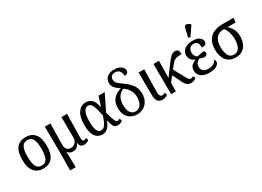

<svg xmlns="http://www.w3.org/2000/svg" viewBox="-24 -1756 4009 2943"><g transform="rotate(-30 1980.5 -285.0)"><path d="M266 10Q166 10 108 -59Q50 -128 50 -269Q50 -409 105.5 -477.5Q161 -546 269 -546Q370 -546 427.5 -477.5Q485 -409 485 -269Q485 -128 429.5 -59Q374 10 266 10ZM268 -42Q336 -42 363.5 -99.5Q391 -157 391 -269Q391 -381 363.5 -437Q336 -493 267 -493Q200 -493 172 -437Q144 -381 144 -269Q144 -157 172.5 -99.5Q201 -42 268 -42Z M605 239 608 -126 604 -536H703L697 -160Q696 -134 705 -109.5Q714 -85 735 -69Q756 -53 792 -53Q826 -53 850.5 -70Q875 -87 888.5 -115.5Q902 -144 901 -176L898 -536H998L990 -136Q990 -89 996.5 -72Q1003 -55 1024 -55Q1043 -55 1063 -70L1080 -28Q1062 -13 1041 -3.5Q1020 6 992 6Q949 6 930.5 -15.5Q912 -37 907 -75H905Q889 -34 862 -12Q835 10 789 10Q755 10 733.5 -3.5Q712 -17 701 -40H699L704 239Z M1312 10Q1261 10 1222.5 -17Q1184 -44 1162.5 -102.5Q1141 -161 1141 -257Q1141 -402 1194 -474Q1247 -546 1333 -546Q1393 -546 1434 -509Q1475 -472 1497 -372H1503L1554 -536H1664L1524 -251Q1542 -186 1555 -147Q1568 -108 1578 -88Q1588 -68 1597 -61.5Q1606 -55 1617 -55Q1627 -55 1637 -59Q1647 -63 1657 -70L1674 -28Q1658 -14 1636.5 -4Q1615 6 1585 6Q1539 6 1517.5 -27Q1496 -60 1478 -139H1474Q1461 -99 1439.5 -65Q1418 -31 1386 -10.5Q1354 10 1312 10ZM1322 -54Q1359 -54 1384.5 -81Q1410 -108 1428 -151Q1446 -194 1463 -242Q1444 -322 1428.5 -376Q1413 -430 1392 -457Q1371 -484 1335 -484Q1289 -484 1262 -429Q1235 -374 1235 -266Q1235 -54 1322 -54Z M1925 10Q1865 9 1817.5 -18Q1770 -45 1742.5 -96.5Q1715 -148 1715 -223Q1715 -323 1769.5 -383Q1824 -443 1907 -462Q1876 -485 1849 -507Q1822 -529 1805.5 -556.5Q1789 -584 1789 -624Q1789 -689 1835 -727Q1881 -765 1958 -765Q2012 -765 2048.5 -748.5Q2085 -732 2103.5 -708Q2122 -684 2122 -660Q2122 -629 2104 -613.5Q2086 -598 2055 -598Q2055 -648 2029 -683.5Q2003 -719 1952 -719Q1909 -719 1887 -698Q1865 -677 1865 -642Q1865 -614 1875.5 -594Q1886 -574 1913 -552.5Q1940 -531 1987 -498Q2035 -463 2072 -425.5Q2109 -388 2130 -340.5Q2151 -293 2151 -229Q2151 -152 2119.5 -98.5Q2088 -45 2037 -17Q1986 11 1925 10ZM1926 -42Q1968 -41 1997.5 -65Q2027 -89 2042 -130Q2057 -171 2057 -219Q2057 -278 2039.5 -319Q2022 -360 1995 -388.5Q1968 -417 1940 -437Q1884 -422 1846.5 -368Q1809 -314 1809 -218Q1809 -128 1842 -85.5Q1875 -43 1926 -42Z M2382 9Q2320 9 2293.5 -27.5Q2267 -64 2267 -138L2264 -536H2363L2356 -134Q2355 -95 2367.5 -73.5Q2380 -52 2405 -52Q2422 -52 2432 -56Q2442 -60 2455 -67L2472 -26Q2457 -12 2434.5 -1.5Q2412 9 2382 9Z M2530 0 2526 -536H2625L2619 -234L2757 -421Q2802 -482 2834 -511.5Q2866 -541 2909 -541Q2951 -541 2964 -516Q2977 -491 2977 -452Q2925 -451 2894.5 -446Q2864 -441 2843 -426.5Q2822 -412 2799 -383L2743 -312L2853 -109Q2873 -74 2886 -64.5Q2899 -55 2916 -55Q2938 -55 2959 -70L2976 -28Q2958 -13 2936.5 -3.5Q2915 6 2888 6Q2860 6 2839.5 -1Q2819 -8 2801.5 -27.5Q2784 -47 2765 -85L2688 -242L2617 -152L2614 0Z M3203 10Q3105 10 3057.5 -33Q3010 -76 3010 -136Q3010 -195 3042.5 -225.5Q3075 -256 3116 -270V-275Q3074 -289 3050 -321Q3026 -353 3026 -396Q3026 -466 3079.5 -505.5Q3133 -545 3220 -545Q3303 -545 3342 -513.5Q3381 -482 3381 -444Q3381 -414 3362.5 -398Q3344 -382 3296 -382Q3297 -435 3279 -465.5Q3261 -496 3214 -496Q3166 -496 3142 -467.5Q3118 -439 3118 -397Q3118 -358 3134 -331.5Q3150 -305 3177 -298Q3208 -308 3240.5 -314Q3273 -320 3293 -319Q3311 -305 3311 -280Q3311 -258 3295 -246.5Q3279 -235 3255 -235Q3242 -235 3222 -241.5Q3202 -248 3180 -257Q3150 -245 3127 -219Q3104 -193 3104 -150Q3104 -105 3133.5 -77.5Q3163 -50 3224 -50Q3272 -50 3308.5 -69Q3345 -88 3365 -126Q3372 -121 3377 -111Q3382 -101 3382 -87Q3382 -49 3339 -19.5Q3296 10 3203 10ZM3222 -606 3189 -620 3225 -776Q3231 -802 3249 -807Q3267 -812 3289 -802.5Q3311 -793 3330 -776V-764Z M3672 10Q3567 10 3510 -59Q3453 -128 3453 -249Q3453 -356 3493 -419Q3533 -482 3599.5 -509Q3666 -536 3747 -536H3945L3935 -457H3791Q3832 -425 3861.5 -371.5Q3891 -318 3891 -241Q3891 -172 3868 -115Q3845 -58 3796.5 -24Q3748 10 3672 10ZM3674 -42Q3734 -42 3765.5 -95Q3797 -148 3797 -240Q3797 -318 3776 -375.5Q3755 -433 3729 -457H3710Q3684 -457 3655.5 -447.5Q3627 -438 3602 -414.5Q3577 -391 3561.5 -350Q3546 -309 3546 -246Q3546 -155 3574 -98.5Q3602 -42 3674 -42Z"/></g></svg>

Font: Noto Serif SemiCondensed
Style: Regular
Weight: 400
Width: 4
Designer: Monotype Design Team
Foundry: Monotype Imaging Inc.
Version: Version 2.013